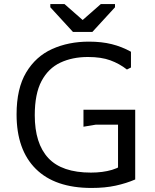

<svg xmlns="http://www.w3.org/2000/svg" viewBox="-20 -918 769 950"><path d="M433 12Q252 12 157 -82.5Q62 -177 62 -352Q62 -480 109.5 -559.5Q157 -639 238 -675.5Q319 -712 420 -712Q483 -712 533 -699.5Q583 -687 628 -662V-584L608 -574Q571 -603 526 -619.5Q481 -636 415 -636Q338 -636 278.5 -608Q219 -580 185.5 -517Q152 -454 152 -348Q152 -208 219 -136Q286 -64 430 -64Q488 -64 534 -77.5Q580 -91 621 -127L649 -107V-30Q605 -11 552.5 0.5Q500 12 433 12ZM564 -30V-338H649V-30ZM393 -291V-375H649V-301H453ZM341 -760 229 -882V-898H299L389 -819L479 -898H549V-882L437 -760Z"/></svg>

Font: AR One Sans
Style: Regular
Weight: 400
Designer: Niteesh Yadav
Foundry: Niteesh Yadav
Version: Version 1.001;gftools[0.9.33]